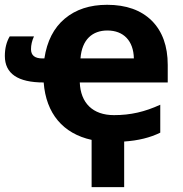

<svg xmlns="http://www.w3.org/2000/svg" viewBox="-20 -576 755 792"><path d="M357.9 195.8H492.2V7.8C550.3 3.9 599.6 -8.3 641.1 -28.8V-144C577.1 -114.7 519 -101.1 450.2 -101.1C362.3 -101.1 312.5 -151.4 309.1 -235.8H671.9V-308.1C671.9 -385.7 649.9 -446.8 606 -490.7C562 -534.2 500.5 -556.2 421.9 -556.2C350.6 -556.2 292.5 -537.1 247.1 -499C201.7 -460.9 173.8 -406.2 163.1 -335H154.8C123.5 -335 107.9 -347.7 107.9 -373C107.9 -390.1 111.8 -407.7 120.1 -425.8H20C6.8 -403.3 0 -376.5 0 -345.2C0 -272.5 53.2 -235.8 160.2 -235.8C169.9 -107.4 240.2 -24.9 357.9 1ZM422.9 -450.2C489.7 -450.2 530.8 -407.7 532.2 -335H312C317.9 -413.6 361.8 -450.2 422.9 -450.2Z"/></svg>

Font: Noto Reveo Sans
Style: Bold
Weight: 700
Designer: Monotype Design team
Foundry: Monotype Imaging Inc.
Version: Version 1.04